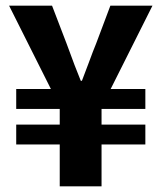

<svg xmlns="http://www.w3.org/2000/svg" viewBox="-20 -655 568 675"><path d="M190 0V-147H37V-217H190V-272H37V-342H159L12 -635H163L214 -502Q246 -414 264 -371H268Q275 -388 291.5 -433Q308 -478 318 -502L368 -635H516L369 -342H491V-272H337V-217H491V-147H337V0Z"/></svg>

Font: Toshiba Sans
Style: Bold
Weight: 700
Designer: Paul D. Hunt
Foundry: Toshiba Corporation
Version: Version 2.020;PS 2.0;hotconv 1.0.86;makeotf.lib2.5.63406